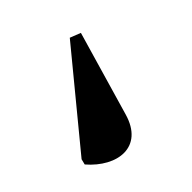

<svg xmlns="http://www.w3.org/2000/svg" viewBox="-161 -126 391 391"><g transform="rotate(-45 34.5 70.0)"><path d="M81 -52 -77 140 -80 152C-36 203 30 212 51 139L104 -43Z"/></g></svg>

Font: Noto Serif Display SemiCondensed ExtraBold
Style: Italic
Weight: 800
Width: 4
Italic angle: -12°
Designer: Monotype Design Team
Foundry: Monotype Imaging Inc.
Version: Version 2.009